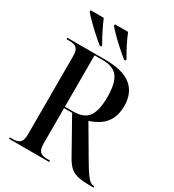

<svg xmlns="http://www.w3.org/2000/svg" viewBox="-218 -1053 1065 1175"><g transform="rotate(30 314.5 -465.5)"><path d="M32 0V-10H55Q88 -10 103.5 -25Q119 -40 119 -80V-636Q119 -675 103.5 -689.5Q88 -704 55 -704H32V-714H298Q426 -714 484.5 -665.5Q543 -617 543 -527Q543 -471 523.5 -433Q504 -395 470.5 -372.5Q437 -350 398 -338L523 -125Q552 -76 569.5 -51.5Q587 -27 600 -18.5Q613 -10 626 -10H629V0H609Q554 0 520.5 -7Q487 -14 464.5 -34Q442 -54 421 -92L287 -331H230V-80Q230 -40 245.5 -25Q261 -10 294 -10H316V0ZM290 -341Q364 -341 395 -383.5Q426 -426 426 -523Q426 -619 394.5 -661.5Q363 -704 290 -704H230V-341ZM228 -771Q203 -791 171.5 -819.5Q140 -848 112 -876Q84 -904 70 -921L71 -931H164Q178 -898 199 -855.5Q220 -813 239 -782V-771ZM400 -771Q375 -791 343 -819.5Q311 -848 283 -876Q255 -904 242 -921L243 -931H336Q349 -898 370.5 -855.5Q392 -813 411 -782V-771Z"/></g></svg>

Font: Noto Serif Display SemiCondensed Medium
Style: Regular
Weight: 500
Width: 4
Designer: Monotype Design Team
Foundry: Monotype Imaging Inc.
Version: Version 2.009